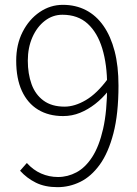

<svg xmlns="http://www.w3.org/2000/svg" viewBox="-20 -761 568 794"><path d="M218 13Q166 13 128.5 -5.5Q91 -24 63 -55L91 -87Q117 -58 150 -43.5Q183 -29 220 -29Q260 -29 296.5 -48.5Q333 -68 361.5 -112Q390 -156 406.5 -228.5Q423 -301 423 -407Q423 -494 403 -560Q383 -626 342.5 -663Q302 -700 238 -700Q198 -700 165.5 -675Q133 -650 114 -607Q95 -564 95 -510Q95 -456 110.5 -413Q126 -370 160 -345Q194 -320 247 -320Q289 -320 335 -347Q381 -374 426 -435L427 -384Q403 -354 373.5 -331Q344 -308 311 -294.5Q278 -281 241 -281Q181 -281 137.5 -307.5Q94 -334 70.5 -385Q47 -436 47 -510Q47 -577 73.5 -629Q100 -681 144 -711Q188 -741 240 -741Q293 -741 335.5 -719Q378 -697 408 -654Q438 -611 454 -549.5Q470 -488 470 -407Q470 -290 449 -209.5Q428 -129 392.5 -80Q357 -31 312 -9Q267 13 218 13Z"/></svg>

Font: Noto Sans TC Thin ExtraLight
Style: Regular
Weight: 250
Version: Version 2.004-H2;hotconv 1.0.118;makeotfexe 2.5.65603